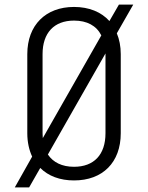

<svg xmlns="http://www.w3.org/2000/svg" viewBox="-20 -770 640 830"><path d="M44 40H106L154 -44C189 -9 239 10 300 10C424 10 502 -68 502 -194V-536C502 -570 496 -600 485 -626L556 -750H494L453 -679C418 -718 365 -740 300 -740C177 -740 98 -661 98 -536V-194C98 -155 106 -121 119 -93ZM164 -194V-536C164 -628 214 -681 300 -681C356 -681 397 -659 418 -617L165 -173C165 -180 164 -187 164 -194ZM300 -49C248 -49 210 -68 187 -102L436 -539V-194C436 -101 386 -49 300 -49Z"/></svg>

Font: JetBrains Mono ExtraLight
Style: Regular
Weight: 240
Monospace: yes
Designer: Philipp Nurullin, Konstantin Bulenkov
Foundry: JetBrains
Version: Version 2.305